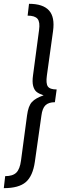

<svg xmlns="http://www.w3.org/2000/svg" viewBox="-35 -853 322 1007"><path d="M-15.1 133.8 -7.8 70.8Q32.2 70.8 50.8 52.2Q69.3 33.7 75.2 -11.2L106.9 -248Q113.3 -297.4 132.6 -318.1Q151.9 -338.9 193.8 -353Q169.9 -360.8 157.2 -370.8Q144.5 -380.9 138.9 -402.1Q133.3 -423.3 138.2 -458L169.9 -695.8Q175.8 -737.3 161.9 -754.2Q147.9 -771 109.9 -771L117.2 -833Q190.4 -833 221.9 -798.3Q253.4 -763.7 243.2 -689.9L210.9 -457Q205.1 -415.5 215.8 -399.7Q226.6 -383.8 262.2 -383.8L252.9 -316.9Q220.2 -316.9 203.6 -301Q187 -285.2 182.1 -246.1L147.9 -4.9Q137.2 70.3 100.3 102.1Q63.5 133.8 -15.1 133.8Z"/></svg>

Font: Fira Sans Compressed Book
Style: Italic
Weight: 350
Width: 3
Italic angle: -8°
Designer: Carrois Corporate & Edenspiekermann AG
Foundry: Carrois Corporate GbR & Edenspiekermann AG
Version: Version 4.203;PS 004.203;hotconv 1.0.88;makeotf.lib2.5.64775